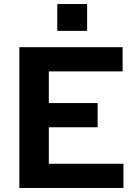

<svg xmlns="http://www.w3.org/2000/svg" viewBox="-20 -932 690 952"><path d="M76 0V-698H588V-578H222V-421H464V-301H222V-120H592V0ZM264 -779V-912H412V-779Z"/></svg>

Font: Azeret Mono Thin SemiBold
Style: Regular
Weight: 600
Version: Version 1.002